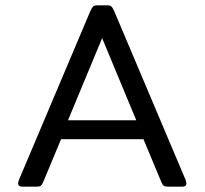

<svg xmlns="http://www.w3.org/2000/svg" viewBox="-20 -700 767 720"><path d="M48 -13Q48 -15 50 -23L319 -659Q325 -672 329.5 -676Q334 -680 345 -680H382Q393 -680 397.5 -676Q402 -672 408 -659L677 -23Q679 -15 679 -13Q679 0 664 0H611Q599 0 594.5 -3Q590 -6 586 -15L518 -178H209L141 -15Q137 -6 132.5 -3Q128 0 116 0H63Q48 0 48 -13ZM491 -249 363 -557 235 -249Z"/></svg>

Font: Mitr Light
Style: Regular
Weight: 300
Designer: Thanarat Vachiruckul
Foundry: Cadson Demak
Version: Version 1.002